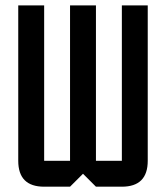

<svg xmlns="http://www.w3.org/2000/svg" viewBox="-20 -704 626 724"><path d="M244.1 -683.6H341.8V-97.7H439.5V-683.6H537.1V-97.7Q537.1 0 439.5 0H341.8L293 -48.8L244.1 0H146.5Q48.8 0 48.8 -97.7V-683.6H146.5V-97.7H244.1Z"/></svg>

Font: BabelStone Runic
Style: Regular
Weight: 400
Designer: Andrew West
Foundry: BabelStone
Version: Version 7.004 November 9, 2023